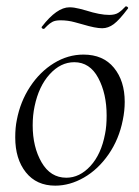

<svg xmlns="http://www.w3.org/2000/svg" viewBox="-20 -571 438 605"><path d="M28 -138Q28 -169 33 -193Q44 -251 75 -298Q106 -345 150 -372Q194 -399 243 -399Q305 -399 339 -357.5Q373 -316 373 -250Q373 -222 367 -193Q355 -132 322 -84.5Q289 -37 244.5 -11.5Q200 14 154 14Q95 14 61.5 -28Q28 -70 28 -138ZM311 -149Q316 -173 316 -207Q316 -276 289.5 -325.5Q263 -375 214 -375Q171 -375 136.5 -337Q102 -299 89 -236Q83 -208 83 -176Q83 -108 111 -59.5Q139 -11 189 -11Q231 -11 265 -48Q299 -85 311 -149ZM117 -480Q114 -480 112 -482.5Q110 -485 112 -487Q159 -548 199 -548Q213 -548 230.5 -543.5Q248 -539 251 -538Q295 -524 324 -524Q342 -524 352.5 -530.5Q363 -537 376 -551H377Q380 -551 382.5 -548.5Q385 -546 383 -544Q356 -508 338.5 -495Q321 -482 302 -482Q281 -482 241 -494Q237 -495 215.5 -501Q194 -507 171 -507Q154 -507 145 -502Q136 -497 129 -490Q122 -483 119 -480Z"/></svg>

Font: Cormorant Garamond
Style: Italic
Weight: 400
Italic angle: -10°
Designer: Christian Thalmann (Catharsis Fonts)
Foundry: Catharsis Fonts
Version: Version 4.000